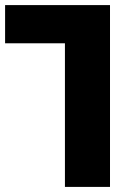

<svg xmlns="http://www.w3.org/2000/svg" viewBox="-30 -734 517 754"><path d="M225 0H402V-714H-10V-564H225Z"/></svg>

Font: Noto Sans Georgian Condensed Black
Style: Regular
Weight: 900
Width: 3
Designer: Monotype Design Team, Akaki Razmadze
Foundry: Google LLC
Version: Version 2.005